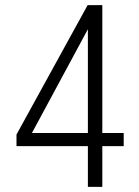

<svg xmlns="http://www.w3.org/2000/svg" viewBox="-20 -725 538 745"><path d="M321 0V-158H44V-203L320 -705H377V-209H460V-158H377V0ZM321 -209V-632H332L98 -198L95 -209Z"/></svg>

Font: Nunito Sans 10pt Condensed Light
Style: Regular
Weight: 300
Width: 3
Designer: Vernon Adams
Foundry: Vernon Adams
Version: Version 3.101;gftools[0.9.27]